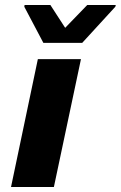

<svg xmlns="http://www.w3.org/2000/svg" viewBox="-20 -746 482 766"><path d="M24 0 131 -510H303L195 0ZM153 -575 77 -719 78 -726H181L240 -635L328 -726H442L440 -719L308 -575Z"/></svg>

Font: Saira Expanded
Style: Bold Italic
Weight: 700
Width: 7
Italic angle: -12°
Designer: Hector Gatti with collaboration of the Omnibus-Type team
Foundry: Omnibus-Type
Version: Version 1.101